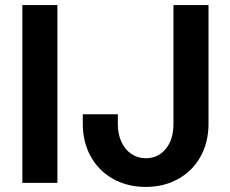

<svg xmlns="http://www.w3.org/2000/svg" viewBox="-20 -720 905 756"><path d="M68 -700H206V0H68ZM306 -232V-270H444V-232Q444 -192 458 -161.5Q472 -131 497.1 -114Q522.2 -97 554.4 -97Q603 -97 633 -134Q663 -171 663 -232V-700H801V-232Q801 -160.2 769.7 -103.6Q738.3 -47.1 681.9 -15.5Q625.5 16 553.8 16Q482 16 425.5 -15.5Q369 -47 337.5 -103.6Q306 -160.2 306 -232Z"/></svg>

Font: Uncut Sans Variable
Style: Regular
Weight: 400
Designer: Kasper Nordkvist
Foundry: UNCUT.wtf
Version: Version 1.303;Glyphs 3.1.2 (3151)